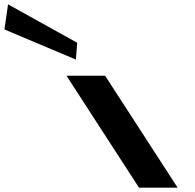

<svg xmlns="http://www.w3.org/2000/svg" viewBox="-577 -860 894 880"><path d="M-540.1 -840 -556.6 -725 -229.2 -587 -223.1 -664ZM-272.3 -513H-95.3L237 0H60Z"/></svg>

Font: Hussar
Style: BdOpOblSeven
Weight: 700
Foundry: Cannot Into Space Fonts
Version: Version 2.00